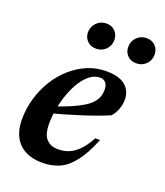

<svg xmlns="http://www.w3.org/2000/svg" viewBox="-128 -757 735 856"><g transform="rotate(20 239.5 -329.0)"><path d="M285.5 -433Q261 -433 239.2 -416.5Q217.5 -400 199.5 -371.8Q181.5 -343.5 168.8 -308.5Q156 -273.5 149 -235.8Q142 -198 142 -163Q142 -112.5 162 -90.5Q182 -68.5 218 -68.5Q244 -68.5 267.5 -77.5Q291 -86.5 313.5 -108.8Q336 -131 358 -171.5L380.5 -171Q351 -99 319.5 -59Q288 -19 252 -3.5Q216 12 172 12Q124 12 90.2 -6Q56.5 -24 39 -57.8Q21.5 -91.5 21.5 -138.5Q21.5 -190 35.5 -238.8Q49.5 -287.5 75.2 -329.2Q101 -371 136.2 -402.5Q171.5 -434 213.8 -451.8Q256 -469.5 303 -469.5Q347 -469.5 373.2 -457Q399.5 -444.5 411.2 -423.8Q423 -403 423 -378.5Q423 -355 414.5 -332.2Q406 -309.5 390.5 -292.5Q364 -281 331.5 -269.2Q299 -257.5 263 -246Q227 -234.5 189.8 -223.8Q152.5 -213 116.5 -203.5L118.5 -236Q168.5 -252.5 204 -267.5Q239.5 -282.5 263 -296.8Q286.5 -311 299.5 -325.8Q312.5 -340.5 317.8 -355.8Q323 -371 323 -388Q323 -402.5 318.8 -412.2Q314.5 -422 306.2 -427.5Q298 -433 285.5 -433ZM223.5 -548Q197.5 -548 181.5 -564.5Q165.5 -581 165.5 -604.5Q165.5 -622.5 174 -637Q182.5 -651.5 197 -660.5Q211.5 -669.5 230.5 -669.5Q256.5 -669.5 272.2 -652.8Q288 -636 288 -612Q288 -594.5 279.8 -580Q271.5 -565.5 257 -556.8Q242.5 -548 223.5 -548ZM414 -548Q388 -548 372.2 -564.5Q356.5 -581 356.5 -604.5Q356.5 -622.5 364.8 -637Q373 -651.5 387.8 -660.5Q402.5 -669.5 421 -669.5Q447 -669.5 463 -652.8Q479 -636 479 -612Q479 -594.5 470.8 -580Q462.5 -565.5 448 -556.8Q433.5 -548 414 -548Z"/></g></svg>

Font: Newsreader 36pt SemiBold
Style: Italic
Weight: 600
Italic angle: -17°
Designer: Hugues Gentile
Foundry: Production Type
Version: Version 1.003